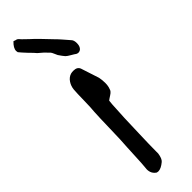

<svg xmlns="http://www.w3.org/2000/svg" viewBox="-235 -656 651 651"><g transform="rotate(-45 90.5 -330.0)"><path d="M8.3 -623Q7.3 -627 7.3 -629.9Q7.3 -643.6 24.4 -659.7Q29.3 -657.7 31.2 -657.2Q36.6 -656.2 38.6 -654.8Q41 -653.3 43.9 -649.9Q45.4 -647.9 48.8 -644.5Q51.8 -641.6 67.4 -626.5Q76.7 -618.2 81.5 -613.5Q86.4 -608.9 92.8 -602.1Q99.1 -595.2 106.4 -587.9Q114.7 -578.6 126 -567.4Q137.2 -556.2 146 -545.9Q163.1 -526.4 165.5 -523.4Q171.9 -517.1 171.9 -503.4Q171.9 -490.2 166.5 -483.4Q163.1 -478.5 157 -476.8Q150.9 -475.1 144.5 -478.5Q140.1 -481.9 128.9 -488.3Q117.7 -494.6 112.8 -499.5Q106.4 -506.8 97.2 -520.5Q96.7 -521.5 92.5 -531Q88.4 -540.5 86.4 -542.5Q84.5 -544.4 78.6 -550.5Q72.8 -556.6 70.3 -559.1Q63.5 -564.5 52.7 -574.2Q47.9 -580.6 31.2 -597.2Q15.6 -613.8 8.3 -623ZM84.5 -443.8Q90.3 -445.3 97.2 -445.3Q115.7 -445.3 120.6 -431.6Q123 -425.3 141.6 -367.2Q144.5 -354 144.5 -339.8Q144.5 -324.7 140.1 -314Q138.7 -305.7 126.2 -297.9Q113.8 -290 111.3 -287.6Q109.4 -272.9 108.4 -246.3Q107.4 -219.7 106.4 -209.5Q106 -190.4 104 -136.5Q102.1 -82.5 102.1 -53.2V-43.5Q99.1 -22 90.3 -14.6Q72.8 0 59.6 0Q58.1 0 53.2 -1Q36.6 -11.7 36.6 -32.7Q36.6 -36.1 37.1 -38.1Q39.1 -56.6 40.5 -91.6Q42 -126.5 42.5 -132.8Q44.9 -162.1 46.1 -218Q47.4 -273.9 48.8 -296.4Q50.8 -314.5 51.3 -348.9Q51.8 -383.3 53.2 -399.4Q54.7 -414.6 63 -427Q71.3 -439.5 84.5 -443.8Z"/></g></svg>

Font: Avessa
Style: Medium
Weight: 500
Designer: Arman Khorramak
Foundry: Arman Khorramak
Version: Version 1.000; ttfautohint (v1.8.1)